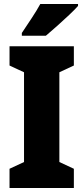

<svg xmlns="http://www.w3.org/2000/svg" viewBox="-20 -947 420 967"><path d="M352 0H28V-97L101 -131V-583L28 -617V-714H352V-617L279 -583V-131L352 -97ZM373 -917Q357 -899 328.5 -872Q300 -845 268.5 -817Q237 -789 211 -767H90V-781Q114 -817 139.5 -855.5Q165 -894 183 -927H373Z"/></svg>

Font: Noto Sans Malayalam Condensed Black
Style: Regular
Weight: 900
Width: 3
Designer: Jelle Bosma - Monotype Design Team
Foundry: Monotype Imaging Inc.
Version: Version 2.104; ttfautohint (v1.8.4.7-5d5b)